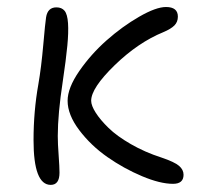

<svg xmlns="http://www.w3.org/2000/svg" viewBox="-20 -515 588 545"><path d="M471.2 6.8Q434.6 6.8 383.1 -14.9Q331.5 -36.6 284.7 -69.3Q237.8 -102.1 204.8 -145.8Q171.9 -189.5 171.9 -229Q171.9 -265.1 204.8 -313Q237.8 -360.8 282.5 -400.4Q327.1 -439.9 375 -467.5Q422.9 -495.1 451.2 -495.1Q484.9 -495.1 484.9 -467.8Q484.9 -452.6 474.9 -442.6Q464.8 -432.6 443.8 -423.8Q372.1 -394.5 305.4 -329.8Q238.8 -265.1 238.8 -229Q238.8 -215.3 251.7 -195.1Q264.6 -174.8 288.1 -151.9Q311.5 -128.9 351.3 -106Q391.1 -83 438 -67.9Q475.6 -55.2 488.3 -44.2Q501 -33.2 501 -19Q501 6.8 471.2 6.8ZM124 9.8Q75.2 9.8 75.2 -117.2Q75.2 -199.2 88.9 -275.9Q97.2 -323.7 102.8 -387.5Q108.4 -451.2 110.8 -465.8Q115.2 -494.1 140.1 -494.1Q155.3 -494.1 163.3 -484.4Q171.4 -474.6 173.1 -449Q174.8 -423.3 171.1 -385Q167.5 -346.7 158.2 -284.2Q144 -191.4 144 -128.9Q144 -106.9 146.5 -73.7Q148.9 -40.5 148.9 -24.9Q148.9 9.8 124 9.8Z"/></svg>

Font: Shantell Sans Normal
Style: Regular
Weight: 300
Designer: Stephen Nixon, Anya Danilova, Shantell Martin
Foundry: Arrow Type
Version: Version 1.006;[559af2be0]